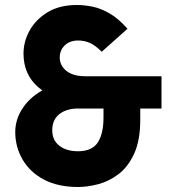

<svg xmlns="http://www.w3.org/2000/svg" viewBox="-20 -736 684 768"><path d="M626 -302H293Q246 -302 217.5 -279.5Q189 -257 189 -215Q189 -175 217.5 -153Q246 -131 292 -131Q348 -131 371 -166Q394 -201 394 -266V-357H541V-257Q541 -174 516.5 -121Q492 -68 453.5 -39Q415 -10 372 1Q329 12 293 12Q212 12 156 -17.5Q100 -47 70.5 -97.5Q41 -148 41 -208Q41 -261 73.5 -307.5Q106 -354 164.5 -382.5Q223 -411 301 -411L287 -337Q190 -337 132 -388Q74 -439 74 -522Q74 -569 98 -613Q122 -657 169.5 -686.5Q217 -716 288 -716Q317 -716 349.5 -709.5Q382 -703 418 -682.5Q454 -662 490 -621L387 -529Q361 -555 339 -564.5Q317 -574 293 -574Q259 -574 239 -554.5Q219 -535 219 -506Q219 -474 245.5 -452.5Q272 -431 322 -431H626Z"/></svg>

Font: Gabarito
Style: Bold
Weight: 700
Designer: Leandro Assis / Alvaro Franca / Felipe Casaprima
Foundry: Naipe Foundry
Version: Version 1.000